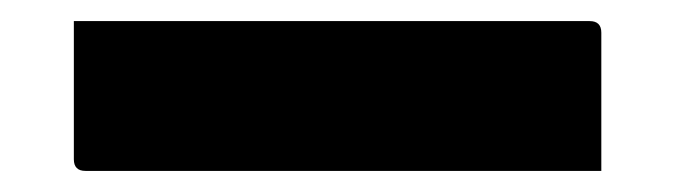

<svg xmlns="http://www.w3.org/2000/svg" viewBox="-20 30 640 182"><path d="M50 50H539Q550 50 550 61V192H61Q50 192 50 181Z"/></svg>

Font: Recursive Mn Lnr St XBd
Style: Regular
Weight: 800
Monospace: yes
Version: Version 1.079;hotconv 1.0.112;makeotfexe 2.5.65598; ttfautoh